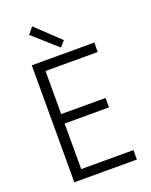

<svg xmlns="http://www.w3.org/2000/svg" viewBox="-169 -1021 875 1110"><g transform="rotate(-20 269.0 -465.5)"><path d="M90.8 -719.7H475.6V-661.6H154.3V-396.5H427.2V-338.4H154.3V-58.1H475.6V0H90.8ZM136.7 -890.1 169.9 -930.7 315.4 -793 284.2 -758.8Z"/></g></svg>

Font: Reddit Sans Light
Style: Regular
Weight: 300
Designer: Stephen Hutchings
Foundry: Reddit
Version: Version 1.013